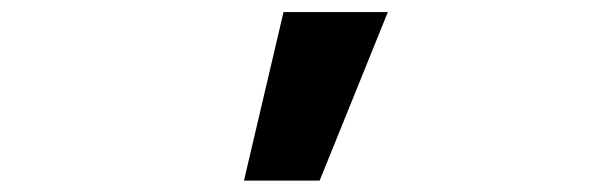

<svg xmlns="http://www.w3.org/2000/svg" viewBox="-20 -791 1040 327"><path d="M640.6 -770.5 524.4 -483.4H395.5L462.9 -770.5Z"/></svg>

Font: Gen Shin Gothic Monospace Bold
Style: Bold
Weight: 700
Designer: [Source Han Sans]
Ryoko NISHIZUKA  (kana & ideographs); Paul D. Hunt (Latin, Greek & Cyrillic); Wenlong ZHANG  (bopomofo
Version: Version 1.002.20150607